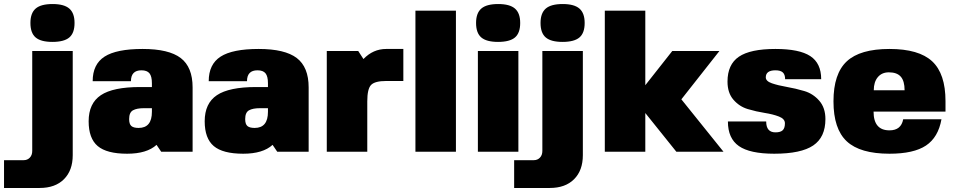

<svg xmlns="http://www.w3.org/2000/svg" viewBox="-100 -753 4733 953"><path d="M18 42Q36 42 48 29.5Q60 17 60 -4V-500H261V17Q261 93 217.5 136.5Q174 180 97 180H-80V42ZM161 -733Q218 -733 244 -710.5Q270 -688 270 -639Q270 -589 244 -567Q218 -545 160 -545Q103 -545 77 -567Q51 -589 51 -639Q51 -688 77 -710.5Q103 -733 161 -733Z M677 -34Q629 10 531 10Q430 10 385 -28Q340 -66 340 -151Q340 -240 400.5 -280.5Q461 -321 595 -321H654V-340Q654 -374 642 -389Q630 -404 602 -404Q550 -404 550 -350H360Q360 -434 419 -472Q478 -510 608 -510Q738 -510 797 -465Q856 -420 856 -319V0H700ZM654 -216H614Q579 -216 560 -205.5Q541 -195 541 -162Q541 -137 552 -127.5Q563 -118 588 -118Q654 -118 654 -198Z M1253 -34Q1205 10 1107 10Q1006 10 961 -28Q916 -66 916 -151Q916 -240 976.5 -280.5Q1037 -321 1171 -321H1230V-340Q1230 -374 1218 -389Q1206 -404 1178 -404Q1126 -404 1126 -350H936Q936 -434 995 -472Q1054 -510 1184 -510Q1314 -510 1373 -465Q1432 -420 1432 -319V0H1276ZM1230 -216H1190Q1155 -216 1136 -205.5Q1117 -195 1117 -162Q1117 -137 1128 -127.5Q1139 -118 1164 -118Q1230 -118 1230 -198Z M1817 -351Q1761 -351 1742 -331.5Q1723 -312 1723 -250V0H1522V-500H1678L1704 -460Q1752 -510 1817 -510H1902V-351Z M1962 0V-700H2163V0Z M2473 0H2272V-500H2473ZM2373 -733Q2430 -733 2456 -710.5Q2482 -688 2482 -639Q2482 -589 2456 -567Q2430 -545 2372 -545Q2315 -545 2289 -567Q2263 -589 2263 -639Q2263 -688 2289 -710.5Q2315 -733 2373 -733Z M2550 42Q2568 42 2580 29.5Q2592 17 2592 -4V-500H2793V17Q2793 93 2749.5 136.5Q2706 180 2629 180H2452V42ZM2693 -733Q2750 -733 2776 -710.5Q2802 -688 2802 -639Q2802 -589 2776 -567Q2750 -545 2692 -545Q2635 -545 2609 -567Q2583 -589 2583 -639Q2583 -688 2609 -710.5Q2635 -733 2693 -733Z M3103 -700V-330L3237 -500H3471L3282 -260L3491 0H3257L3103 -192V0H2902V-700Z M3701 -369Q3701 -350 3731.5 -339.5Q3762 -329 3805.5 -321.5Q3849 -314 3892.5 -301Q3936 -288 3966.5 -253Q3997 -218 3997 -162Q3997 -72 3936.5 -31Q3876 10 3743 10Q3622 10 3567.5 -28Q3513 -66 3513 -150H3703Q3703 -96 3749 -96Q3774 -96 3785 -106.5Q3796 -117 3796 -141Q3796 -163 3766.5 -174.5Q3737 -186 3695.5 -192.5Q3654 -199 3612 -211.5Q3570 -224 3540.5 -258Q3511 -292 3511 -348Q3511 -433 3567.5 -471.5Q3624 -510 3749 -510Q3868 -510 3922 -474.5Q3976 -439 3976 -360H3797Q3797 -383 3785.5 -393.5Q3774 -404 3749 -404Q3701 -404 3701 -369Z M4593 -199H4236Q4236 -106 4315 -106Q4373 -106 4383 -161H4573Q4557 -71 4496 -30.5Q4435 10 4315 10Q4169 10 4103 -51.5Q4037 -113 4037 -250Q4037 -387 4103 -448.5Q4169 -510 4315 -510Q4461 -510 4527 -448.5Q4593 -387 4593 -251ZM4312 -394Q4277 -394 4257 -370Q4237 -346 4237 -305H4390Q4390 -351 4371 -372.5Q4352 -394 4312 -394Z"/></svg>

Font: Fivo Sans Black
Style: Regular
Weight: 900
Designer: Alexander Slobzheninov
Foundry: Alexander Slobzheninov
Version: 1.0